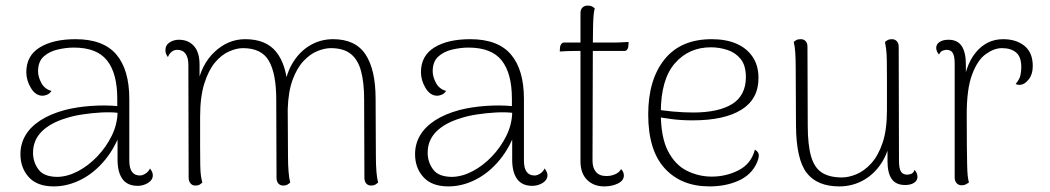

<svg xmlns="http://www.w3.org/2000/svg" viewBox="-20 -654 3751 686"><path d="M472 10Q435 10 417.5 -14.5Q400 -39 400 -83V-205L415 -194Q394 -130 356 -83.5Q318 -37 270 -12.5Q222 12 172 12Q113 12 83 -21Q53 -54 53 -103Q53 -140 71 -170.5Q89 -201 124.5 -224Q160 -247 212 -261Q255 -272 305 -275.5Q355 -279 399 -275V-301Q399 -392 362.5 -438Q326 -484 244 -484Q216 -484 186 -477Q156 -470 136 -452Q116 -434 116 -399Q116 -380 127.5 -358Q139 -336 164 -329Q157 -319 148 -315.5Q139 -312 132 -312Q107 -312 90.5 -339.5Q74 -367 74 -396Q74 -455 122 -484.5Q170 -514 250 -514Q349 -514 395.5 -459.5Q442 -405 442 -300V-80Q442 -27 480 -27Q489 -27 499.5 -33.5Q510 -40 516 -52Q521 -45 523.5 -39.5Q526 -34 526 -28Q526 -11 509 -0.5Q492 10 472 10ZM186 -22Q222 -23 259 -42.5Q296 -62 327.5 -95Q359 -128 379 -168.5Q399 -209 400 -251Q374 -254 340 -252Q306 -250 273.5 -245Q241 -240 217 -232Q160 -215 129 -184Q98 -153 98 -108Q98 -75 117.5 -48.5Q137 -22 186 -22Z M1323 -94Q1323 -65 1325 -40.5Q1327 -16 1331 -2Q1327 2 1321 5.5Q1315 9 1306 9Q1295 9 1288.5 1.5Q1282 -6 1282 -19L1281 -299Q1281 -359 1270 -400Q1259 -441 1233 -461.5Q1207 -482 1162 -482Q1140 -482 1114 -471.5Q1088 -461 1064.5 -436Q1041 -411 1025.5 -369Q1010 -327 1008 -264L1009 -94Q1009 -65 1011 -40.5Q1013 -16 1017 -2Q1013 2 1007 5.5Q1001 9 992 9Q981 9 974.5 1.5Q968 -6 968 -19L967 -299Q967 -390 941 -436Q915 -482 848 -482Q825 -482 798 -470Q771 -458 748 -430.5Q725 -403 710 -355.5Q695 -308 695 -237Q695 -172 695 -130Q695 -88 695.5 -63.5Q696 -39 698 -25.5Q700 -12 703 -2Q699 2 693.5 5.5Q688 9 678 9Q667 9 660.5 1Q654 -7 654 -20L653 -423Q653 -448 643 -462Q633 -476 613 -476Q603 -476 594 -469.5Q585 -463 580 -450Q571 -462 571 -474Q571 -493 586 -502.5Q601 -512 619 -512Q653 -512 673 -489.5Q693 -467 693 -423V-333L684 -344Q698 -423 746.5 -468.5Q795 -514 856 -514Q930 -514 966.5 -469Q1003 -424 1008 -340L996 -343Q1004 -396 1029 -434.5Q1054 -473 1090.5 -493.5Q1127 -514 1170 -514Q1250 -514 1286 -459.5Q1322 -405 1322 -301Z M1882 10Q1845 10 1827.5 -14.5Q1810 -39 1810 -83V-205L1825 -194Q1804 -130 1766 -83.5Q1728 -37 1680 -12.5Q1632 12 1582 12Q1523 12 1493 -21Q1463 -54 1463 -103Q1463 -140 1481 -170.5Q1499 -201 1534.5 -224Q1570 -247 1622 -261Q1665 -272 1715 -275.5Q1765 -279 1809 -275V-301Q1809 -392 1772.5 -438Q1736 -484 1654 -484Q1626 -484 1596 -477Q1566 -470 1546 -452Q1526 -434 1526 -399Q1526 -380 1537.5 -358Q1549 -336 1574 -329Q1567 -319 1558 -315.5Q1549 -312 1542 -312Q1517 -312 1500.5 -339.5Q1484 -367 1484 -396Q1484 -455 1532 -484.5Q1580 -514 1660 -514Q1759 -514 1805.5 -459.5Q1852 -405 1852 -300V-80Q1852 -27 1890 -27Q1899 -27 1909.5 -33.5Q1920 -40 1926 -52Q1931 -45 1933.5 -39.5Q1936 -34 1936 -28Q1936 -11 1919 -0.5Q1902 10 1882 10ZM1596 -22Q1632 -23 1669 -42.5Q1706 -62 1737.5 -95Q1769 -128 1789 -168.5Q1809 -209 1810 -251Q1784 -254 1750 -252Q1716 -250 1683.5 -245Q1651 -240 1627 -232Q1570 -215 1539 -184Q1508 -153 1508 -108Q1508 -75 1527.5 -48.5Q1547 -22 1596 -22Z M2139 12Q2101 12 2077.5 -11.5Q2054 -35 2054 -78V-607Q2054 -620 2061 -627Q2068 -634 2080 -634Q2090 -634 2096 -630.5Q2102 -627 2105 -624Q2100 -608 2099 -561.5Q2098 -515 2098 -428L2097 -80Q2097 -54 2109.5 -39.5Q2122 -25 2147 -25Q2163 -25 2178 -31.5Q2193 -38 2199 -50Q2205 -44 2207 -38Q2209 -32 2209 -27Q2209 -9 2188 1.5Q2167 12 2139 12ZM1980 -470 1981 -486Q1982 -493 1986 -497.5Q1990 -502 1995 -502H2166Q2170 -502 2178 -502Q2186 -502 2195.5 -502.5Q2205 -503 2213.5 -503.5Q2222 -504 2226 -504L2225 -488Q2224 -481 2220.5 -476.5Q2217 -472 2211 -472H2040Q2030 -472 2010 -471.5Q1990 -471 1980 -470Z M2515 12Q2414 12 2355 -52.5Q2296 -117 2296 -245Q2296 -369 2354 -441.5Q2412 -514 2523 -514Q2574 -514 2611 -498Q2648 -482 2669 -451Q2690 -420 2690 -375Q2690 -300 2629 -262Q2568 -224 2455 -224Q2413 -224 2379.5 -228.5Q2346 -233 2315 -238L2316 -265Q2344 -259 2384 -255.5Q2424 -252 2457 -252Q2501 -252 2536 -259.5Q2571 -267 2595.5 -282Q2620 -297 2632.5 -321.5Q2645 -346 2645 -378Q2645 -420 2626.5 -443Q2608 -466 2579 -475.5Q2550 -485 2520 -485Q2441 -485 2391 -427.5Q2341 -370 2341 -251Q2341 -164 2366.5 -114.5Q2392 -65 2434 -44Q2476 -23 2523 -23Q2575 -23 2619.5 -46Q2664 -69 2677 -119Q2686 -115 2690 -105.5Q2694 -96 2685 -74Q2666 -30 2620 -9Q2574 12 2515 12Z M3167 -514Q3177 -514 3184 -507Q3191 -500 3191 -486L3192 -80Q3192 -52 3199 -41Q3206 -30 3221 -30Q3227 -30 3235 -32.5Q3243 -35 3248 -47Q3258 -35 3258 -22Q3258 -9 3246 -1Q3234 7 3214 7Q3181 7 3166 -14.5Q3151 -36 3151 -78V-173L3165 -184Q3160 -123 3134 -79Q3108 -35 3067.5 -11.5Q3027 12 2979 12Q2900 12 2862.5 -36Q2825 -84 2824 -205L2823 -412Q2823 -441 2821.5 -465Q2820 -489 2816 -504Q2820 -508 2825.5 -511Q2831 -514 2841 -514Q2852 -514 2858.5 -507Q2865 -500 2865 -487L2866 -206Q2866 -136 2878 -95Q2890 -54 2917 -37Q2944 -20 2988 -20Q3012 -20 3040 -31.5Q3068 -43 3093 -70.5Q3118 -98 3133.5 -144Q3149 -190 3149 -260Q3149 -328 3149 -371Q3149 -414 3148.5 -439.5Q3148 -465 3146 -479Q3144 -493 3142 -504Q3145 -507 3151 -510.5Q3157 -514 3167 -514Z M3416 8Q3405 8 3398 0.5Q3391 -7 3391 -20V-426Q3391 -454 3384 -465Q3377 -476 3362 -476Q3356 -476 3348 -473Q3340 -470 3335 -459Q3325 -471 3325 -483Q3325 -496 3337 -504Q3349 -512 3369 -512Q3401 -512 3416 -489.5Q3431 -467 3431 -423V-331L3419 -326Q3426 -417 3465.5 -465.5Q3505 -514 3564 -514Q3611 -514 3640.5 -490Q3670 -466 3670 -418Q3670 -389 3656 -371Q3642 -353 3627 -351Q3616 -350 3609 -354Q3623 -371 3626 -385.5Q3629 -400 3629 -414Q3629 -451 3610.5 -466.5Q3592 -482 3560 -482Q3532 -482 3502.5 -461Q3473 -440 3453.5 -388.5Q3434 -337 3434 -246Q3434 -178 3434.5 -135Q3435 -92 3435.5 -66.5Q3436 -41 3437.5 -26.5Q3439 -12 3442 -2Q3438 1 3431.5 4.5Q3425 8 3416 8Z"/></svg>

Font: Arima Thin ExtraLight
Style: Regular
Weight: 250
Version: Version 1.100